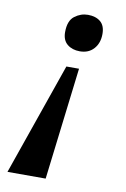

<svg xmlns="http://www.w3.org/2000/svg" viewBox="-83 -593 538 822"><g transform="rotate(10 186.0 -182.0)"><path d="M224 -383Q191 -383 169.5 -400.5Q148 -418 148 -453Q148 -503 174.5 -523Q201 -543 232 -543Q266 -543 286.5 -526Q307 -509 307 -473Q307 -433 284.5 -408Q262 -383 224 -383ZM9 179 179 -309H234L175 179Z"/></g></svg>

Font: Noto Serif SemiCondensed
Style: Bold Italic
Weight: 700
Width: 4
Italic angle: -12°
Designer: Monotype Design Team
Foundry: Monotype Imaging Inc.
Version: Version 2.014